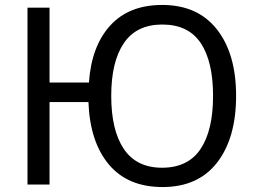

<svg xmlns="http://www.w3.org/2000/svg" viewBox="-20 -745 1031 775"><path d="M636 10Q496 10 419.5 -81Q343 -172 337 -333H180V0H91V-714H180V-412H339Q349 -558 424.5 -641.5Q500 -725 635 -725Q778 -725 855.5 -626.5Q933 -528 933 -358Q933 -188 856.5 -89Q780 10 636 10ZM634 -68Q739 -68 789.5 -143.5Q840 -219 840 -358Q840 -497 790 -571.5Q740 -646 635 -646Q531 -646 480 -571Q429 -496 429 -358Q429 -219 480 -143.5Q531 -68 634 -68Z"/></svg>

Font: Noto Sans Display
Style: Regular
Weight: 400
Designer: Monotype Design team
Foundry: Monotype Imaging Inc.
Version: Version 1.000